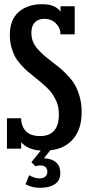

<svg xmlns="http://www.w3.org/2000/svg" viewBox="-20 -710 418 917"><path d="M370.1 -175.8Q370.1 -93.8 329.8 -46.6Q289.6 0.5 220.2 7.8L189.9 45.9Q229 47.9 248.5 66.2Q268.1 84.5 268.1 115.2Q268.1 151.9 242.2 169.4Q216.3 187 170.9 187Q131.8 187 102.1 169.9L119.1 127Q146 142.1 168.9 142.1Q186 142.1 196 133.8Q206.1 125.5 206.1 109.9Q206.1 95.2 196.8 87.6Q187.5 80.1 171.9 80.1Q161.6 80.1 149.9 84L129.9 64.9L174.8 8.8Q113.3 5.9 81.1 -30.8V0H13.2V-145H81.1Q81.1 -107.4 103.3 -83.7Q125.5 -60.1 171.9 -60.1Q215.3 -60.1 238.3 -85.7Q261.2 -111.3 261.2 -162.1Q261.2 -183.1 257.3 -201.7Q253.4 -220.2 244.4 -236.8Q235.4 -253.4 227.1 -265.4Q218.8 -277.3 202.9 -292.5Q187 -307.6 177.5 -315.4Q168 -323.2 148.9 -338.9Q126 -356.9 111.8 -369.1Q97.7 -381.3 79.6 -401.4Q61.5 -421.4 51.5 -440.2Q41.5 -459 34.2 -485.6Q26.9 -512.2 26.9 -542Q26.9 -615.7 69.3 -652.8Q111.8 -689.9 181.2 -689.9Q244.1 -689.9 269 -654.8V-680.2H336.9V-545.9H269Q269 -575.7 247.3 -597.9Q225.6 -620.1 190.9 -620.1Q163.1 -620.1 146.5 -603.3Q129.9 -586.4 129.9 -553.2Q129.9 -531.2 137 -512.5Q144 -493.7 159.9 -475.8Q175.8 -458 189 -446.5Q202.1 -435.1 227.1 -416Q252.9 -396.5 268.3 -383.5Q283.7 -370.6 305.7 -346.9Q327.6 -323.2 339.8 -301Q352.1 -278.8 361.1 -245.8Q370.1 -212.9 370.1 -175.8Z"/></svg>

Font: Margherita Bold
Style: Regular
Weight: 700
Designer: James Puckett
Foundry: Dunwich Type Founders
Version: Version 1.008;hotconv 1.0.109;makeotfexe 2.5.65596